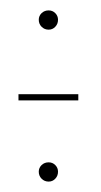

<svg xmlns="http://www.w3.org/2000/svg" viewBox="-20 -426 194 369"><path d="M15.5 -233H130.5V-245H15.5ZM73.5 -77Q81 -77 86.2 -82.5Q91.5 -88 91.5 -96Q91.5 -103.5 86.2 -108.8Q81 -114 73.5 -114Q65.5 -114 60 -108.8Q54.5 -103.5 54.5 -96Q54.5 -88 60 -82.5Q65.5 -77 73.5 -77ZM73.5 -369Q81 -369 86.2 -374.5Q91.5 -380 91.5 -388Q91.5 -395.5 86.2 -400.8Q81 -406 73.5 -406Q65.5 -406 60 -400.8Q54.5 -395.5 54.5 -388Q54.5 -380 60 -374.5Q65.5 -369 73.5 -369Z"/></svg>

Font: Anybody Thin Condensed
Style: Regular
Weight: 100
Width: 3
Version: Version 1.113;gftools[0.9.25]